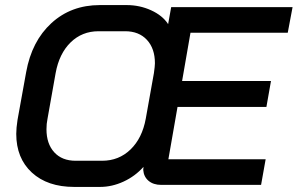

<svg xmlns="http://www.w3.org/2000/svg" viewBox="-20 -728 1172 756"><path d="M44 -201Q44 -224 49 -256L83 -444Q105 -566 182.5 -637Q260 -708 373 -708H479Q530 -708 575 -687.5Q620 -667 642 -633L654 -700H1132L1113 -599H730L697 -409H1047L1029 -307H679L643 -101H1026L1008 0H615Q584 0 565 -16Q546 -32 544 -59L545 -71Q512 -34 466.5 -13Q421 8 374 8H272Q167 8 105.5 -48.5Q44 -105 44 -201ZM382 -95Q448 -95 494 -139.5Q540 -184 554 -261L586 -440Q590 -468 590 -479Q590 -537 558.5 -571Q527 -605 473 -605H368Q303 -605 258 -561Q213 -517 199 -440L167 -260Q163 -241 163 -219Q163 -162 193.5 -128.5Q224 -95 278 -95Z"/></svg>

Font: Bai Jamjuree SemiBold
Style: Italic
Weight: 600
Italic angle: -10°
Version: Version 1.000; ttfautohint (v1.6)